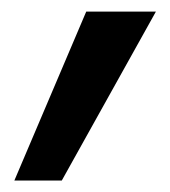

<svg xmlns="http://www.w3.org/2000/svg" viewBox="-20 -149 296 334"><path d="M87.5 165H5L130 -128.8H251.2Z"/></svg>

Font: Now Medium
Style: Regular
Weight: 500
Designer: Alfredo Marco Pradil
Foundry: Alfredo Marco Pradil
Version: Version 1.002;PS 001.002;hotconv 1.0.88;makeotf.lib2.5.64775